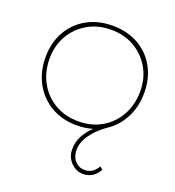

<svg xmlns="http://www.w3.org/2000/svg" viewBox="-137 -638 890 978"><g transform="rotate(20 307.5 -149.0)"><path d="M308 10Q229 10 168.5 -25Q108 -60 74 -122Q40 -184 40 -263Q40 -341 74 -401.5Q108 -462 168.5 -496Q229 -530 308 -530Q387 -530 447.5 -496Q508 -462 541.5 -401.5Q575 -341 575 -263Q575 -186 542.5 -125Q510 -64 454 -29Q407 5 378.5 45.5Q350 86 350 128Q350 164 371 187Q392 210 423 210Q447 210 464.5 197.5Q482 185 493 165L508 178Q496 202 473.5 217Q451 232 423 232Q385 232 356.5 203Q328 174 328 131Q328 92 346 58.5Q364 25 393 -2Q353 10 308 10ZM308 -12Q379 -12 434 -44Q489 -76 521 -133Q553 -190 553 -263Q553 -334 521 -389Q489 -444 434 -476Q379 -508 308 -508Q237 -508 181.5 -476Q126 -444 94 -389Q62 -334 62 -263Q62 -190 94 -133Q126 -76 181.5 -44Q237 -12 308 -12Z"/></g></svg>

Font: Lexend Thin
Style: Regular
Weight: 100
Designer: Bonnie Shaver-Troup, Thomas Jockin
Foundry: Lexend
Version: Version 1.007; ttfautohint (v1.8.3)